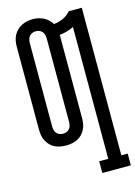

<svg xmlns="http://www.w3.org/2000/svg" viewBox="-140 -818 780 1106"><g transform="rotate(-15 250.0 -265.0)"><path d="M328 215V145H382V-641Q362 -631 340.5 -625Q319 -619 297 -617Q297 -616 297 -615.5Q297 -615 297 -615V-120Q297 -103 294 -86Q291 -69 283 -53.5Q275 -38 263 -25.5Q251 -13 235.5 -5.5Q220 2 203 5Q186 8 169 8Q151 8 134 5Q117 2 101.5 -5.5Q86 -13 74 -25.5Q62 -38 54 -53.5Q46 -69 43 -86Q40 -103 40 -120V-615Q40 -632 43 -649Q46 -666 54 -681.5Q62 -697 74.5 -709.5Q87 -722 102 -729.5Q117 -737 134 -741Q151 -745 169 -745Q185 -745 201.5 -741.5Q218 -738 233 -730.5Q248 -723 260.5 -711.5Q273 -700 281 -686Q310 -688 336.5 -700.5Q363 -713 382 -735H460V145H498V215ZM169 -62Q180 -62 190 -66Q200 -70 207 -78.5Q214 -87 216.5 -98Q219 -109 219 -120V-615Q219 -626 216.5 -637Q214 -648 207 -656.5Q200 -665 189.5 -669Q179 -673 168 -673Q157 -673 146.5 -668.5Q136 -664 129.5 -655.5Q123 -647 120.5 -636.5Q118 -626 118 -615V-120Q118 -109 120.5 -98Q123 -87 130 -78.5Q137 -70 147.5 -66Q158 -62 169 -62Z"/></g></svg>

Font: Iosevka Gothic
Style: Regular
Weight: 400
Monospace: yes
Designer: Belleve Invis
Foundry: Belleve Invis
Version: Version 15.5.1; ttfautohint (v1.8.4)